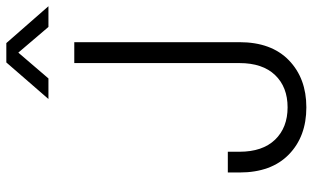

<svg xmlns="http://www.w3.org/2000/svg" viewBox="-212 -772 993 610"><g transform="rotate(-90 285.0 -466.5)"><path d="M249.5 9.8Q156.7 9.8 99.6 -45.9Q42.5 -101.6 42.5 -202.6V-239.7H108.4V-202.6Q108.4 -129.4 146.7 -89.6Q185.1 -49.8 249.5 -49.8Q314 -49.8 352.1 -89.6Q390.1 -129.4 390.1 -202.6V-727.5H456.5V-202.6Q456.5 -101.6 399.2 -45.9Q341.8 9.8 249.5 9.8ZM341.3 -809.6H276.4V-810.1L392.1 -943.4H453.6L570.3 -810.1V-809.6H504.9L423.3 -905.3Z"/></g></svg>

Font: Inter Display Light
Style: Regular
Weight: 300
Designer: Rasmus Andersson
Foundry: rsms
Version: Version 4.000;git-a52131595